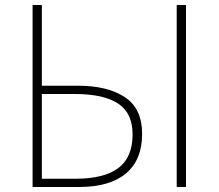

<svg xmlns="http://www.w3.org/2000/svg" viewBox="-20 -746 872 766"><path d="M110 0V-726H147V-404H291Q409 -404 478 -358.5Q547 -313 547 -212Q547 -108 482.5 -54Q418 0 296 0ZM147 -33H283Q395 -33 452 -75.5Q509 -118 509 -210Q509 -295 451 -333Q393 -371 278 -371H147ZM685 0V-726H722V0Z"/></svg>

Font: Source Han Sans SC ExtraLight
Style: Regular
Weight: 250
Designer: Ryoko NISHIZUKA 西塚涼子 (kana, bopomofo & ideographs); Paul D. Hunt (Latin, Greek & Cyrillic); Sandoll Communications 산돌커뮤니
Foundry: Adobe
Version: Version 2.004;hotconv 1.0.118;makeotfexe 2.5.65603